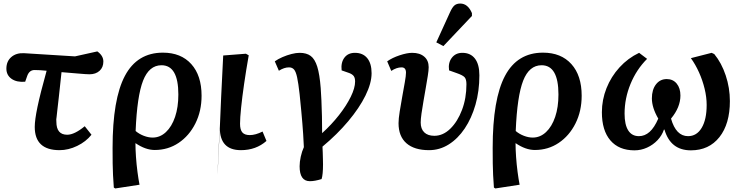

<svg xmlns="http://www.w3.org/2000/svg" viewBox="-20 -833 4196 1083"><path d="M316 14Q176 14 176 -117Q176 -156 191.5 -230.5Q207 -305 243 -434Q224 -436 206.5 -437Q189 -438 175 -438Q146 -438 134 -406L122 -372Q74 -368 45 -388.5Q16 -409 16 -446Q16 -487 43.5 -511Q71 -535 115 -533L403 -515L529 -543Q563 -519 563 -486Q563 -453 541.5 -433.5Q520 -414 485 -414Q468 -414 423 -418Q378 -422 327 -426Q318 -339 312 -287Q306 -235 303 -208Q300 -181 299 -171.5Q298 -162 297.5 -160.5Q297 -159 297.5 -157.5Q298 -156 298 -146Q298 -73 359 -73Q400 -73 458 -121L496 -73Q465 -34 415.5 -10Q366 14 316 14Z M630 230 622 225Q619 184 617.5 154Q616 124 615.5 89.5Q615 55 615 1Q615 -274 684.5 -405Q754 -536 899 -536Q1001 -536 1059 -471.5Q1117 -407 1117 -293Q1117 -206 1082 -136.5Q1047 -67 987.5 -27Q928 13 853 13Q801 13 745 -25H744Q744 9 747 52Q750 95 755.5 137Q761 179 767 209ZM841 -57Q883 -57 916 -88Q949 -119 967.5 -173.5Q986 -228 986 -300Q986 -465 891 -465Q821 -465 787 -378Q753 -291 745 -94Q765 -77 791 -67Q817 -57 841 -57Z M1339 14Q1220 14 1220 -112Q1220 -116 1218.5 -94.5Q1217 -73 1215.5 -37.5Q1214 -2 1212 36Q1210 74 1209 104.5Q1208 135 1207.5 146Q1207 157 1208 138.5Q1209 120 1211.5 60Q1214 0 1220 -112Q1223 -187 1227.5 -287.5Q1232 -388 1239 -520L1367 -530L1383 -521Q1368 -436 1357 -360Q1346 -284 1340 -225.5Q1334 -167 1334 -135Q1334 -101 1347 -86Q1360 -71 1389 -71Q1421 -71 1461 -91L1483 -38Q1424 14 1339 14ZM1220 -112Q1220 -112 1220 -112Q1220 -112 1220 -112Z M1728 189Q1670 189 1670 105Q1670 80 1676.5 50.5Q1683 21 1694 -3Q1692 -46 1690 -77Q1688 -108 1685.5 -137.5Q1683 -167 1679.5 -205.5Q1676 -244 1670 -302Q1663 -364 1656 -396.5Q1649 -429 1638.5 -441Q1628 -453 1610 -453Q1583 -453 1553 -434L1530 -487Q1548 -500 1573.5 -511Q1599 -522 1624.5 -528.5Q1650 -535 1670 -535Q1709 -535 1732.5 -517.5Q1756 -500 1769.5 -457Q1783 -414 1789 -336Q1791 -308 1793 -266.5Q1795 -225 1796 -177Q1797 -129 1797 -82Q1850 -130 1892 -183.5Q1934 -237 1958.5 -287Q1983 -337 1983 -373Q1983 -393 1975.5 -403.5Q1968 -414 1950 -421L1907 -436Q1902 -480 1922.5 -507.5Q1943 -535 1982 -535Q2027 -535 2051.5 -505Q2076 -475 2076 -420Q2076 -364 2041.5 -294Q2007 -224 1944.5 -149.5Q1882 -75 1799 -6Q1800 9 1800.5 28.5Q1801 48 1801.5 66.5Q1802 85 1802 94Q1802 152 1794 177Q1756 189 1728 189Z M2400 14Q2317 14 2272.5 -25Q2228 -64 2228 -138Q2228 -163 2234.5 -203.5Q2241 -244 2249 -288.5Q2257 -333 2263.5 -369.5Q2270 -406 2270 -423Q2270 -453 2245 -453Q2217 -453 2187 -433L2164 -487Q2192 -507 2234 -521Q2276 -535 2305 -535Q2348 -535 2373 -513.5Q2398 -492 2398 -454Q2398 -436 2393 -405Q2388 -374 2381.5 -336.5Q2375 -299 2368.5 -261.5Q2362 -224 2357.5 -192.5Q2353 -161 2353 -142Q2353 -106 2373 -86.5Q2393 -67 2430 -67Q2479 -67 2520 -107Q2561 -147 2586 -213Q2611 -279 2611 -358Q2611 -386 2600.5 -397.5Q2590 -409 2555 -421L2513 -436Q2507 -479 2528.5 -507Q2550 -535 2588 -535Q2634 -535 2659 -502.5Q2684 -470 2684 -408Q2684 -319 2662 -242.5Q2640 -166 2601.5 -108.5Q2563 -51 2511.5 -18.5Q2460 14 2400 14ZM2481 -573 2441 -594 2518 -763Q2531 -792 2543.5 -802.5Q2556 -813 2576 -813Q2619 -813 2642 -759V-743Z M2774 230 2766 225Q2763 184 2761.5 154Q2760 124 2759.5 89.5Q2759 55 2759 1Q2759 -274 2828.5 -405Q2898 -536 3043 -536Q3145 -536 3203 -471.5Q3261 -407 3261 -293Q3261 -206 3226 -136.5Q3191 -67 3131.5 -27Q3072 13 2997 13Q2945 13 2889 -25H2888Q2888 9 2891 52Q2894 95 2899.5 137Q2905 179 2911 209ZM2985 -57Q3027 -57 3060 -88Q3093 -119 3111.5 -173.5Q3130 -228 3130 -300Q3130 -465 3035 -465Q2965 -465 2931 -378Q2897 -291 2889 -94Q2909 -77 2935 -67Q2961 -57 2985 -57Z M3559 15Q3471 15 3423 -41Q3375 -97 3375 -200Q3375 -270 3401 -335.5Q3427 -401 3474.5 -453Q3522 -505 3585 -535L3630 -501Q3570 -441 3536.5 -359.5Q3503 -278 3503 -192Q3503 -130 3523.5 -97.5Q3544 -65 3584 -65Q3617 -65 3644 -89Q3671 -113 3693 -164Q3657 -226 3657 -278Q3657 -327 3680 -357Q3703 -387 3741 -387Q3776 -387 3797 -361.5Q3818 -336 3818 -294Q3818 -228 3765 -164Q3793 -65 3861 -65Q3910 -65 3938 -112Q3966 -159 3966 -241Q3966 -285 3954.5 -332.5Q3943 -380 3923 -424.5Q3903 -469 3877 -505L3994 -535L4009 -528Q4050 -478 4073.5 -407.5Q4097 -337 4097 -263Q4097 -134 4038 -59.5Q3979 15 3877 15Q3762 15 3728 -102H3725Q3714 -69 3689 -42.5Q3664 -16 3630 -0.5Q3596 15 3559 15Z"/></svg>

Font: Literata 7pt SemiBold
Style: Italic
Weight: 600
Italic angle: -2°
Designer: Latin by Veronika Burian and Jose Scaglione. Greek by Irene Vlachou. Cyrillic by Vera Evstafieva
Foundry: TypeTogether
Version: Version 3.002